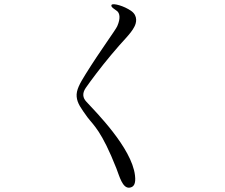

<svg xmlns="http://www.w3.org/2000/svg" viewBox="-20 -822 1040 889"><path d="M579 47C599 45 610 30 605 -10C590 -138 422 -305 380 -351C363 -369 360 -390 377 -415C400 -448 447 -511 494 -567C549 -634 585 -664 602 -698C611 -714 620 -748 588 -771C554 -795 505 -808 497 -800C489 -790 514 -778 523 -770C533 -761 540 -740 523 -701C516 -684 445 -589 376 -478C350 -436 332 -405 335 -374C338 -343 355 -321 385 -279C413 -242 450 -217 519 -42C533 -6 547 50 579 47Z"/></svg>

Font: Shippori Mincho
Style: Regular
Weight: 400
Designer: Bonji Tadano  Ryoko NISHIZUKA  (kana & ideographs); Frank Grießhammer (Latin, Greek & Cyrillic); Wenlong ZHANG  (bopomof
Foundry: Adobe Systems Incorporated
Version: Version 1.003;PS 1.001;hotconv 16.6.54;makeotf.lib2.5.65590